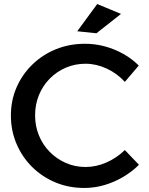

<svg xmlns="http://www.w3.org/2000/svg" viewBox="-20 -924 737 952"><path d="M599 -518Q561 -560 509 -584Q457 -608 404 -608Q352 -608 306.5 -588.5Q261 -569 226.5 -534Q192 -499 173 -452.5Q154 -406 154 -352Q154 -299 173 -252.5Q192 -206 226.5 -171Q261 -136 306.5 -116Q352 -96 404 -96Q457 -96 508 -118.5Q559 -141 599 -180L669 -107Q634 -72 589.5 -46Q545 -20 496.5 -6Q448 8 398 8Q321 8 255 -19.5Q189 -47 139.5 -96Q90 -145 62 -210.5Q34 -276 34 -351Q34 -426 62 -490.5Q90 -555 140.5 -604Q191 -653 257.5 -680Q324 -707 402 -707Q452 -707 500 -694Q548 -681 591 -657Q634 -633 668 -599ZM462 -904 580 -855 458 -759 363 -769Z"/></svg>

Font: Alexandria
Style: Regular
Weight: 400
Designer: Mohamed Gaber
Foundry: Kief Type Foundry
Version: Version 5.100